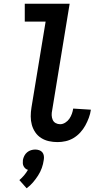

<svg xmlns="http://www.w3.org/2000/svg" viewBox="-20 -755 540 1031"><path d="M289 8Q265 8 242.5 3Q220 -2 201 -14Q182 -26 169.5 -44.5Q157 -63 151 -84.5Q145 -106 145 -130Q145 -154 149 -178L225 -639H113V-735H354L260 -162Q257 -149 257.5 -136Q258 -123 263 -111.5Q268 -100 279 -94Q290 -88 303 -88Q317 -88 330.5 -96.5Q344 -105 352.5 -117.5Q361 -130 366 -144Q371 -158 373 -172L468 -166Q465 -144 457 -122.5Q449 -101 438 -81Q427 -61 411 -43.5Q395 -26 375 -14Q355 -2 333 3Q311 8 289 8ZM123 256 84 212Q97 201 109 187Q121 173 130 157Q122 155 116 149.5Q110 144 106.5 137Q103 130 102.5 121.5Q102 113 103 104Q105 93 110.5 82Q116 71 125.5 63Q135 55 146.5 51.5Q158 48 169 48Q180 48 190.5 51.5Q201 55 207.5 63Q214 71 215.5 82Q217 93 215 104Q212 126 204.5 147Q197 168 184.5 187.5Q172 207 157 224.5Q142 242 123 256Z"/></svg>

Font: Iosevka Term Curly
Style: Bold Italic
Weight: 700
Italic angle: -9°
Designer: Belleve Invis
Foundry: Belleve Invis
Version: Version 32.3.0